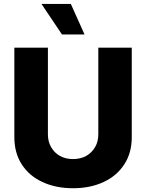

<svg xmlns="http://www.w3.org/2000/svg" viewBox="-20 -977 765 1006"><path d="M495.1 -273.4V-727.1H670.4V-258.3Q670.4 -176.3 631.8 -116.7Q592.3 -55.7 523.9 -23.9Q453.6 9.3 362.8 9.3Q271.5 9.3 201.2 -23.9Q131.8 -56.2 93.3 -116.7Q55.2 -176.8 55.2 -258.3V-727.1H231V-273.4Q231 -235.4 247.6 -206.5Q265.1 -176.3 293.5 -160.2Q323.2 -143.6 362.8 -143.6Q402.3 -143.6 432.1 -160.2Q461.4 -177.2 478.5 -206.5Q495.1 -235.4 495.1 -273.4ZM422.9 -796.4H304.7L197.3 -956.5H351.1Z"/></svg>

Font: My Font
Style: Regular
Weight: 500
Designer: Rasmus Andersson
Foundry: rsms
Version: Version 0.001